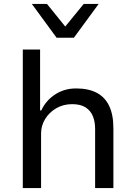

<svg xmlns="http://www.w3.org/2000/svg" viewBox="-20 -957 691 977"><path d="M96 0V-705H184V-395H190Q213 -445 260 -476Q307 -507 367 -507Q430 -507 472 -485Q514 -463 535.5 -418Q557 -373 557 -305V0H464V-301Q464 -338 452.5 -366Q441 -394 415.5 -410.5Q390 -427 347 -427Q302 -427 266 -406Q230 -385 209.5 -351Q189 -317 189 -278V0ZM268 -765 142 -937H219L312 -822L406 -937H482L356 -765Z"/></svg>

Font: Nunito Sans 6pt
Style: Regular
Weight: 400
Version: Version 3.101;gftools[0.9.27]